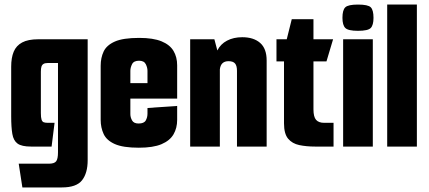

<svg xmlns="http://www.w3.org/2000/svg" viewBox="-20 -642 1878 841"><path d="M78 179 62 75H194Q218 75 226 64.5Q234 54 234 25V-366H189Q177 -366 170.5 -362Q164 -358 161.5 -350Q159 -342 159 -328V-147Q159 -127 162 -118Q165 -109 171.5 -106.5Q178 -104 190 -104H219L206 0H116Q75 0 57 -13Q39 -26 34 -55.5Q29 -85 29 -132V-350Q29 -389 40 -415.5Q51 -442 77 -456Q103 -470 148 -470H364V60Q364 116 339.5 147.5Q315 179 251 179Z M588 5Q519 5 483 -11Q447 -27 434 -55Q421 -83 421 -117V-354Q421 -389 434 -416.5Q447 -444 483 -460Q519 -476 590 -476Q651 -476 687.5 -461Q724 -446 740 -419Q756 -392 756 -356V-271L626 -262V-332Q626 -346 618.5 -361Q611 -376 589 -376Q566 -376 558.5 -361Q551 -346 551 -332V-142Q551 -128 558.5 -114.5Q566 -101 587 -101Q611 -101 618.5 -114.5Q626 -128 626 -144V-169L756 -178V-117Q756 -81 740 -53.5Q724 -26 687.5 -10.5Q651 5 588 5ZM436 -210V-278H756V-210Z M813 -470H919L932 -421Q946 -449 974.5 -464Q1003 -479 1041 -479Q1091 -479 1119.5 -454Q1148 -429 1148 -377V0H1018V-332Q1018 -354 1009.5 -364Q1001 -374 981 -374Q964 -374 954.5 -365Q945 -356 943 -338V0H813Z M1360 0Q1322 0 1291 -6.5Q1260 -13 1242 -34.5Q1224 -56 1224 -102V-373H1191V-470H1236L1258 -558H1353V-470H1439L1410 -373H1353V-163Q1353 -130 1364.5 -117Q1376 -104 1400 -104H1441V0Z M1483 0V-470H1613V0ZM1548 -507Q1505 -507 1492.5 -519.5Q1480 -532 1480 -564Q1480 -598 1492.5 -610Q1505 -622 1548 -622Q1592 -622 1604 -610Q1616 -598 1616 -564Q1616 -532 1604 -519.5Q1592 -507 1548 -507Z M1676 -622H1806V0H1676Z"/></svg>

Font: Smooch Sans Thin ExtraBold
Style: Regular
Weight: 800
Version: Version 1.010